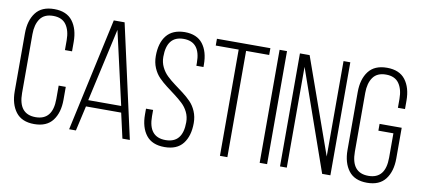

<svg xmlns="http://www.w3.org/2000/svg" viewBox="-66 -935 2570 1171"><g transform="rotate(10 1218.5 -350.0)"><path d="M339 -529V-471H295V-532Q295 -592 269.5 -628Q244 -664 189 -664Q134 -664 108.5 -628Q83 -592 83 -532V-168Q83 -37 189 -37Q295 -37 295 -168V-251H339V-171Q339 -91 302 -42.5Q265 6 188 6Q111 6 74 -42.5Q37 -91 37 -171V-529Q37 -609 74 -657.5Q111 -706 188 -706Q265 -706 302 -657.5Q339 -609 339 -529Z M481 -155 446 0H404L557 -701H624L780 0H734L699 -155ZM488 -195H692L589 -648Z M996 -706Q1072 -706 1108.5 -658.5Q1145 -611 1145 -531V-516H1101V-534Q1101 -664 997 -664Q893 -664 893 -535Q893 -501 907 -472Q921 -443 943.5 -421.5Q966 -400 992.5 -380.5Q1019 -361 1046 -340.5Q1073 -320 1095.5 -297Q1118 -274 1132 -241Q1146 -208 1146 -169Q1146 -89 1109 -41.5Q1072 6 995 6Q918 6 881 -41.5Q844 -89 844 -169V-205H888V-166Q888 -37 994 -37Q1100 -37 1100 -166Q1100 -200 1086 -228.5Q1072 -257 1049.5 -278Q1027 -299 1000.5 -319Q974 -339 947 -359.5Q920 -380 897.5 -403Q875 -426 861 -459Q847 -492 847 -532Q847 -613 884 -659Q921 -705 996 -706Z M1338 0V-658H1196V-700H1527V-658H1384V0Z M1630 -700V0H1584V-700Z M1752 0H1710V-700H1770L1980 -109V-700H2022V0H1971L1752 -624Z M2400 -529V-477H2356V-532Q2356 -592 2330.5 -628Q2305 -664 2250 -664Q2195 -664 2169.5 -628Q2144 -592 2144 -532V-168Q2144 -37 2250 -37Q2356 -37 2356 -168V-319H2263V-361H2400V-171Q2400 -91 2363 -42.5Q2326 6 2249 6Q2172 6 2135 -42.5Q2098 -91 2098 -171V-529Q2098 -609 2135 -657.5Q2172 -706 2249 -706Q2326 -706 2363 -657.5Q2400 -609 2400 -529Z"/></g></svg>

Font: Bebas Neue Book
Style: Regular
Weight: 300
Designer: Ryoichi Tsunekawa
Foundry: Ryoichi Tsunekawa
Version: Version 1.003;PS 001.003;hotconv 1.0.88;makeotf.lib2.5.64775